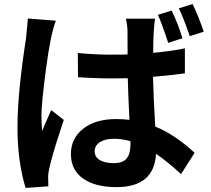

<svg xmlns="http://www.w3.org/2000/svg" viewBox="-20 -863 1040 945"><path d="M622 -151V-168Q582 -180 540 -180Q498 -180 472 -163.5Q446 -147 446 -118.5Q446 -90 471.5 -75Q497 -60 540.5 -60Q584 -60 603 -82.5Q622 -105 622 -151ZM609 -478 538 -477Q451 -477 364 -483L363 -602Q454 -594 519.5 -594Q585 -594 608 -595Q608 -684 607.5 -711Q607 -738 600 -771H743Q734 -710 734 -603Q822 -611 890 -625V-502Q810 -491 733 -485Q735 -396 744 -240Q839 -202 938 -111L871 -6Q804 -68 748 -106Q739 58 553 58Q448 58 388.5 15.5Q329 -27 329 -104.5Q329 -182 389.5 -229.5Q450 -277 551 -277Q589 -277 617 -273Q610 -419 609 -478ZM294 -273Q212 -28 217 12Q217 40 218 54L106 62Q66 -69 66 -236.5Q66 -404 108 -674Q116 -752 117 -772L255 -761Q229 -696 206.5 -524.5Q184 -353 184 -299.5Q184 -246 188 -219Q196 -240 212.5 -277Q229 -314 232 -321ZM825 -811Q855 -749 878 -675L808 -652Q774 -755 757 -790ZM928 -843Q956 -785 983 -707L914 -685Q881 -781 860 -822Z"/></svg>

Font: Swei Fan Sans CJK TC
Style: Bold
Weight: 700
Version: Version 2.130